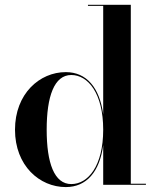

<svg xmlns="http://www.w3.org/2000/svg" viewBox="-20 -770 655 800"><path d="M588 -4.5H525V-750H346.5V-745.5H410V-293.5C395 -405 340.5 -469.5 254 -469.5C145 -469.5 42.5 -379.5 42.5 -229.5C42.5 -79.5 145 9.5 254 9.5C340.5 9.5 395.5 -54.5 410 -165.5V0H588ZM410 -229.5C410 -78.5 347 -3 277 -3C206 -3 174.5 -91 174.5 -229.5C174.5 -368.5 206 -457.5 277 -457.5C347 -457.5 410 -381 410 -229.5Z"/></svg>

Font: Bodoni* 36pt Medium
Style: Regular
Weight: 500
Version: Version 2.3